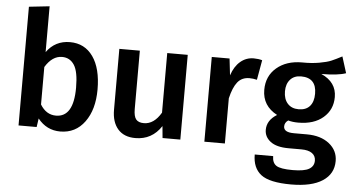

<svg xmlns="http://www.w3.org/2000/svg" viewBox="-60 -865 2196 1194"><g transform="rotate(5 1038.0 -268.5)"><path d="M545 -265Q545 -140 488.5 -62.5Q432 15 336 15Q251 15 196 -54L188 0H75V-741L203 -755V-469Q257 -544 349 -544Q441 -544 493 -470.5Q545 -397 545 -265ZM301 -81Q411 -81 411 -265Q411 -365 384 -406.5Q357 -448 308 -448Q247 -448 203 -376V-142Q240 -81 301 -81Z M1085 -529V0H974L967 -74Q909 15 805 15Q734 15 696 -28.5Q658 -72 658 -149V-529H786V-165Q786 -119 801 -100.5Q816 -82 850 -82Q913 -82 957 -157V-529Z M1496 -543Q1525 -543 1549 -536L1527 -412Q1503 -418 1480 -418Q1433 -418 1406 -384.5Q1379 -351 1363 -282V0H1235V-529H1346L1358 -425Q1377 -482 1413 -512.5Q1449 -543 1496 -543Z M2044 -603 2076 -501Q2025 -483 1923 -483Q2019 -440 2019 -347Q2019 -268 1961.5 -218.5Q1904 -169 1806 -169Q1770 -169 1743 -177Q1721 -162 1721 -138Q1721 -101 1785 -101H1866Q1953 -101 2006 -59Q2059 -17 2059 49Q2059 129 1991 173.5Q1923 218 1795 218Q1660 218 1607 177Q1554 136 1554 52H1669Q1669 94 1695 111Q1721 128 1797 128Q1870 128 1900 110Q1930 92 1930 58Q1930 28 1907 11.5Q1884 -5 1840 -5H1760Q1685 -5 1647 -34Q1609 -63 1609 -107Q1609 -167 1671 -205Q1578 -254 1578 -354Q1578 -440 1639 -492Q1700 -544 1797 -544Q1856 -543 1904 -551.5Q1952 -560 1978 -571Q2004 -582 2044 -603ZM1799 -457Q1756 -457 1731.5 -429.5Q1707 -402 1707 -356Q1707 -308 1732 -280Q1757 -252 1801 -252Q1847 -252 1871 -279.5Q1895 -307 1895 -357Q1895 -457 1799 -457Z"/></g></svg>

Font: FiraGO Medium
Style: Regular
Weight: 500
Designer: bBox Type
Foundry: bBox Type GmbH
Version: Version 1.001;PS 001.001;hotconv 1.0.88;makeotf.lib2.5.64775